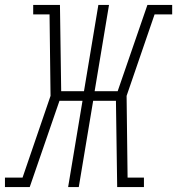

<svg xmlns="http://www.w3.org/2000/svg" viewBox="-53 -755 715 775"><path d="M-33 0V-38H38L151 -368L147 -697H81V-735H189L194 -387H286L344 -735H387L329 -387H422L542 -735H642V-697H571L458 -368L462 -38H528V0H420L415 -348H323L265 0H222L280 -348H187L67 0Z"/></svg>

Font: Iosevka Curly Slab XLtExObl
Style: Regular
Weight: 200
Width: 7
Italic angle: -9°
Monospace: yes
Designer: Belleve Invis
Foundry: Belleve Invis
Version: Version 11.0.0; ttfautohint (v1.8.3)